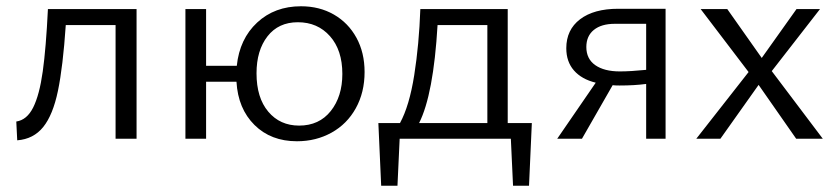

<svg xmlns="http://www.w3.org/2000/svg" viewBox="-20 -443 2668 613"><path d="M133 -414H416V0H349V-363H190Q181 -230 165 -153Q149 -76 118 -37.5Q87 1 35 5L32 -55Q66 -60 86 -100Q106 -140 116.5 -215Q127 -290 133 -414Z M572 -414H638V-233H736Q745 -319 801 -371Q857 -423 941 -423Q1000 -423 1046 -396.5Q1092 -370 1118 -322.5Q1144 -275 1144 -213Q1144 -148 1116 -97.5Q1088 -47 1038.5 -19.5Q989 8 928 8Q845 8 792.5 -44Q740 -96 735 -182H638V0H572ZM935 -42Q999 -42 1036 -88.5Q1073 -135 1073 -207Q1073 -283 1033.5 -327.5Q994 -372 931 -372Q869 -372 834 -327Q799 -282 799 -209Q799 -131 836.5 -86.5Q874 -42 935 -42Z M1188 -50H1257Q1287 -105 1302.5 -203Q1318 -301 1322 -414H1601V-50H1678L1669 150H1618L1611 0H1256L1249 150H1197ZM1536 -50V-363H1377Q1364 -141 1318 -50Z M2043 -175Q2006 -170 1958 -170Q1943 -170 1936 -171L1838 0H1759L1882 -179Q1837 -190 1812.5 -218Q1788 -246 1788 -289Q1788 -348 1832 -381.5Q1876 -415 1954 -415H2105V0H2043ZM1959 -215Q1993 -215 2043 -220V-367H1943Q1900 -367 1876 -347.5Q1852 -328 1852 -293Q1852 -255 1880.5 -235Q1909 -215 1959 -215Z M2370 -213 2217 -414H2302L2412 -258L2523 -414H2598L2444 -216L2607 0H2522L2402 -172L2280 0H2203Z"/></svg>

Font: QiushuiShotai Bright
Style: Regular
Weight: 400
Designer: Christian Thalmann (Catharsis Fonts)
Version: Version 1.250;